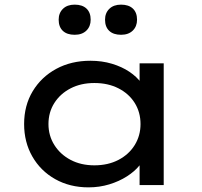

<svg xmlns="http://www.w3.org/2000/svg" viewBox="-20 -798 870 828"><path d="M362 10Q281 10 218 -25.5Q155 -61 119.5 -123Q84 -185 84 -263Q84 -343 121 -404.5Q158 -466 222.5 -501Q287 -536 370 -536Q420 -536 463 -523Q506 -510 538 -488.5Q570 -467 589 -440.5Q608 -414 609 -387L582 -389V-525H686V0H582V-136L604 -135Q602 -110 581.5 -84.5Q561 -59 527.5 -37.5Q494 -16 451.5 -3Q409 10 362 10ZM387 -85Q446 -85 491 -108.5Q536 -132 561 -172.5Q586 -213 586 -263Q586 -314 561 -354Q536 -394 491 -417Q446 -440 387 -440Q329 -440 284.5 -417Q240 -394 214.5 -354Q189 -314 189 -263Q189 -213 214.5 -172.5Q240 -132 284.5 -108.5Q329 -85 387 -85ZM502 -648Q469 -648 451 -665Q433 -682 433 -713Q433 -742 451.5 -760Q470 -778 502 -778Q535 -778 553 -761Q571 -744 571 -713Q571 -684 552.5 -666Q534 -648 502 -648ZM302 -648Q269 -648 251 -665Q233 -682 233 -713Q233 -742 251.5 -760Q270 -778 302 -778Q335 -778 353 -761Q371 -744 371 -713Q371 -684 352.5 -666Q334 -648 302 -648Z"/></svg>

Font: Lexend Giga
Style: Regular
Weight: 400
Designer: Bonnie Shaver-Troup, Thomas Jockin
Foundry: Lexend
Version: Version 1.007